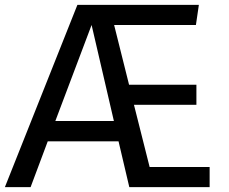

<svg xmlns="http://www.w3.org/2000/svg" viewBox="-33 -764 934 784"><path d="M578 -82 514 -336H769V-418H494L433 -662H767L779 -744H283L-13 0H92L162 -187H451L495 0H823V-82ZM193 -270 341 -662 432 -270Z"/></svg>

Font: Glow Sans SC Normal Medium
Style: Regular
Weight: 600
Designer: Ryoko NISHIZUKA (kana, bopomofo & ideographs); Paul D. Hunt (Latin, Greek & Cyrillic); Sandoll Communications, Soo-young
Version: Version 0.93